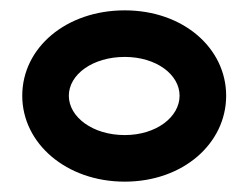

<svg xmlns="http://www.w3.org/2000/svg" viewBox="-20 -711 471 371"><path d="M23 -526C23 -434 108 -360 221 -360C334 -360 417 -434 417 -526C417 -618 334 -691 221 -691C108 -691 23 -619 23 -526ZM113 -526C113 -567 159 -601 221 -601C282 -601 327 -567 327 -526C327 -485 282 -450 221 -450C159 -450 113 -485 113 -526Z"/></svg>

Font: Charger Sport
Style: BlkExt
Weight: 900
Designer: Jasper
Foundry: Cannot Into Space Fonts
Version: Version 1.1